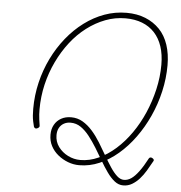

<svg xmlns="http://www.w3.org/2000/svg" viewBox="-69 -1081 1198 1273"><g transform="rotate(5 529.5 -444.0)"><path d="M798 127Q767 127 740.5 106Q714 85 689.5 50.5Q665 16 641.5 -24.5Q618 -65 593 -105.5Q568 -146 541 -180.5Q514 -215 483.5 -236Q453 -257 415 -257Q390 -257 370.5 -246Q351 -235 340 -215Q329 -195 329 -167Q329 -123 354 -89Q379 -55 418 -35.5Q457 -16 500 -16Q561 -16 620.5 -43Q680 -70 734 -118Q788 -166 833 -230.5Q878 -295 910.5 -370Q943 -445 962 -527Q981 -609 981 -692Q981 -760 963.5 -813Q946 -866 912 -903Q878 -940 829 -959Q780 -978 718 -978Q649 -978 584.5 -953.5Q520 -929 462 -885Q404 -841 357 -780.5Q310 -720 275 -647Q240 -574 221 -493Q202 -412 202 -327Q202 -311 203 -293.5Q204 -276 206.5 -258Q209 -240 212 -221Q214 -213 209 -208Q204 -203 197 -200Q190 -197 184 -199.5Q178 -202 175 -210Q171 -225 167 -244Q163 -263 161.5 -283.5Q160 -304 160 -327Q160 -417 180.5 -503Q201 -589 238.5 -665.5Q276 -742 327.5 -806Q379 -870 442 -917Q505 -964 575.5 -989.5Q646 -1015 722 -1015Q792 -1015 847.5 -992.5Q903 -970 942.5 -929Q982 -888 1002 -827.5Q1022 -767 1022 -692Q1022 -604 1002 -517Q982 -430 946 -351Q910 -272 861 -204.5Q812 -137 753.5 -87Q695 -37 630 -9Q565 19 496 19Q457 19 420.5 5Q384 -9 354 -33.5Q324 -58 306.5 -91.5Q289 -125 289 -166Q289 -204 305 -232.5Q321 -261 349.5 -277Q378 -293 416 -293Q458 -293 493 -272.5Q528 -252 558 -218Q588 -184 613.5 -142.5Q639 -101 662.5 -60Q686 -19 708.5 15Q731 49 753.5 69.5Q776 90 800 90Q825 90 848.5 74Q872 58 898 23Q924 -12 953 -67Q957 -73 964 -73.5Q971 -74 979 -68Q985 -64 986 -58.5Q987 -53 982 -47Q965 -16 946.5 15Q928 46 905.5 71Q883 96 856.5 111.5Q830 127 798 127Z"/></g></svg>

Font: Playwrite US Trad Thin
Style: Regular
Weight: 250
Designer: Veronika Burian, José Scaglione
Foundry: TypeTogether
Version: Version 1.003